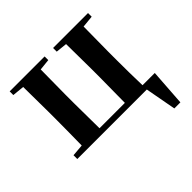

<svg xmlns="http://www.w3.org/2000/svg" viewBox="-177 -714 1076 1076"><g transform="rotate(-45 360.5 -176.0)"><path d="M37 0H588L622 184H670L685 -34H588C586 -91 585 -178 585 -235V-301C585 -356 586 -442 587 -500L658 -507V-536H381V-507L448 -500L450 -301V-235L448 -34H247L245 -235V-301L247 -500L314 -507V-536H37V-507L108 -500C109 -442 110 -357 110 -301V-235C110 -179 109 -94 108 -36L37 -30Z"/></g></svg>

Font: Noto Serif KR
Style: Bold
Weight: 700
Designer: Ryoko NISHIZUKA 西塚涼子 (kana & ideographs); Frank Grießhammer (Latin, Greek & Cyrillic); Wenlong ZHANG 张文龙 (bopomofo); San
Foundry: Adobe
Version: Version 2.001;hotconv 1.1.0;makeotfexe 2.6.0